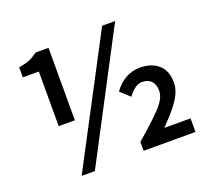

<svg xmlns="http://www.w3.org/2000/svg" viewBox="-117 -813 1060 971"><g transform="rotate(-20 413.5 -327.0)"><path d="M142 -264V-558H56V-612Q93 -618 115 -627.5Q137 -637 160 -654H229V-264ZM165 12 522 -666H592L236 12ZM503 0V-48Q587 -120 634 -169Q681 -218 681 -259Q681 -292 663.5 -311Q646 -330 615 -330Q593 -330 574 -315.5Q555 -301 538 -278L488 -324Q514 -361 550 -381.5Q586 -402 628 -402Q690 -402 727.5 -369Q765 -336 765 -273Q765 -247 755.5 -223Q746 -199 729 -174.5Q712 -150 689.5 -125Q667 -100 641 -73H782V0Z"/></g></svg>

Font: Processing Sans Pro Semibold
Style: Regular
Weight: 600
Designer: Paul D. Hunt
Foundry: Adobe Systems Incorporated
Version: Version 2.020;PS 2.000;hotconv 1.0.86;makeotf.lib2.5.63406